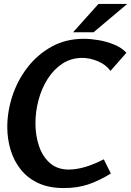

<svg xmlns="http://www.w3.org/2000/svg" viewBox="-20 -943 666 975"><path d="M304 12Q229 12 175 -13Q121 -38 86 -81.5Q51 -125 34 -181Q17 -237 17 -298Q17 -377 43 -456Q69 -535 119.5 -600.5Q170 -666 242 -706Q314 -746 406 -746Q440 -746 481 -739Q522 -732 560 -716.5Q598 -701 622 -675L541 -583Q518 -615 477 -632Q436 -649 398 -649Q341 -649 296.5 -619.5Q252 -590 221.5 -541.5Q191 -493 175.5 -434.5Q160 -376 160 -317Q160 -255 178 -201.5Q196 -148 233.5 -115Q271 -82 329 -82Q406 -82 507 -134L543 -62Q485 -26 429.5 -7Q374 12 304 12ZM480 -923H626L455 -779H351Z"/></svg>

Font: Rosario
Style: Bold Italic
Weight: 700
Italic angle: -8.05°
Designer: Hector Gatti
Foundry: Omnibus Type
Version: Version 1.101; ttfautohint (v1.8.1.43-b0c9)